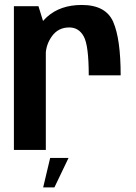

<svg xmlns="http://www.w3.org/2000/svg" viewBox="-20 -620 564 794"><path d="M347 -308.5H479Q479 -458 448.5 -528.8Q418 -599.5 318 -599.5Q229 -599.5 173.8 -549.5Q118.5 -499.5 118.5 -419L169 -391.5Q169 -434.5 195 -470.5Q221 -506.5 266.5 -506.5Q306.5 -506.5 326.8 -468.5Q347 -430.5 347 -308.5ZM37.5 0H169.5V-496L139 -594.5H37.5ZM158.5 155H205L263.5 33H187.5Z"/></svg>

Font: Anybody SemiCondensed SemiBold
Style: Regular
Weight: 600
Width: 4
Version: Version 1.113;gftools[0.9.25]